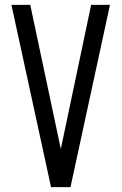

<svg xmlns="http://www.w3.org/2000/svg" viewBox="-20 -770 500 790"><path d="M190 0 27 -750H104.5L237 -125H223.5L355 -750H432.5L270 0Z"/></svg>

Font: Mohave Light
Style: Regular
Weight: 400
Version: Version 2.003